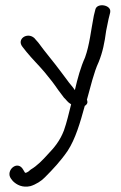

<svg xmlns="http://www.w3.org/2000/svg" viewBox="-20 -537 452 718"><path d="M386 -466 392 -490V-491C398 -518 345 -528 337 -503L331 -479C320 -423 315 -369 298 -322C282 -287 270 -244 260 -200C251 -214 241 -223 230 -239L206 -271C181 -305 149 -342 123 -378L108 -395C82 -418 41 -391 64 -362L79 -343C101 -316 124 -294 146 -268L175 -232C183 -222 190 -211 198 -200C205 -190 213 -181 219 -172C229 -163 232 -155 246 -147C237 -112 230 -80 219 -49C204 -10 183 15 158 41C140 61 119 83 95 97C83 109 74 111 73 108L67 98C46 59 -1 101 21 131L28 140C42 154 64 166 94 159C114 153 136 139 148 126C178 96 207 65 233 27C262 -17 280 -79 297 -141C302 -144 307 -149 307 -155C307 -159 306 -161 305 -164C318 -210 331 -267 349 -305C364 -342 371 -377 377 -422Z"/></svg>

Font: Stray Cat
Style: BdCn
Weight: 700
Version: Version 1.0